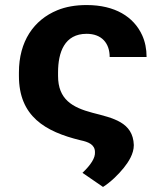

<svg xmlns="http://www.w3.org/2000/svg" viewBox="-20 -558 658 761"><path d="M414.7 -332H561C561 -364 555.1 -392.8 543.4 -418.5C510 -491.5 435.8 -538 323.4 -538C279.4 -538 240.7 -531.2 207.3 -517.5C113.2 -478.9 55 -393.4 55 -271V-257C55 -97.1 158.6 -36.2 299.2 -2C329.9 4.4 356.4 14.7 356.4 45C357.1 56.3 353.3 68.8 344.8 82.5C336.4 96.2 323.8 111 306.9 127L388.3 183C418.6 163.7 448.6 134.7 470.8 107C489.3 83.9 510.4 51.9 510.4 17C507.2 -74 428.2 -89.8 346.5 -111C266.6 -132.1 210.1 -164.1 210.1 -257V-271C210.1 -350.7 235.6 -424 323.4 -424C383.5 -424 414.7 -386.3 414.7 -332Z"/></svg>

Font: Asimov
Style: Wid
Weight: 500
Designer: Google
Version: Version 2.000980; 2014